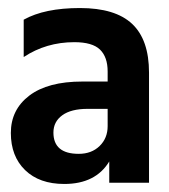

<svg xmlns="http://www.w3.org/2000/svg" viewBox="-20 -847 421 478"><path d="M140 -389Q78 -389 42.5 -423.5Q7 -458 7 -516Q7 -574 53 -609Q99 -644 185 -644H248V-669Q248 -705 229 -723.5Q210 -742 165 -742Q95 -742 39 -705V-798Q91 -827 179 -827Q267 -827 309 -787.5Q351 -748 351 -666V-392H252V-445Q218 -389 140 -389ZM176 -464Q208 -464 228 -483.5Q248 -503 248 -533V-576H198Q157 -576 135 -560Q113 -544 113 -517Q113 -464 176 -464Z"/></svg>

Font: Hind Mysuru SemiBold
Style: Regular
Weight: 600
Designer: Manushi Parikh, Hitesh Malaviya
Foundry: Indian Type Foundry
Version: Version 0.703;PS 1.0;hotconv 1.0.86;makeotf.lib2.5.63406